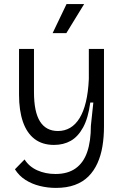

<svg xmlns="http://www.w3.org/2000/svg" viewBox="-20 -753 601 938"><path d="M253 165Q213 165 174.5 155.5Q136 146 104.5 126Q73 106 53 74L100 26Q122 61 162 79Q202 97 251 97Q311 97 349.5 69.5Q388 42 406 -10.5Q424 -63 424 -139L436 -252H421Q411 -176 386 -130.5Q361 -85 325.5 -65Q290 -45 244 -45Q187 -45 149 -74Q111 -103 92 -158Q73 -213 73 -290V-514H146V-303Q146 -206 175.5 -159.5Q205 -113 263 -113Q296 -113 322.5 -128.5Q349 -144 368.5 -175.5Q388 -207 399.5 -254.5Q411 -302 414 -367V-514H488V-135Q488 -84 480.5 -38.5Q473 7 456 44.5Q439 82 412 109Q385 136 345.5 150.5Q306 165 253 165ZM304 -591H237L305 -733H391Z"/></svg>

Font: Bricolage Grotesque 36pt Light
Style: Regular
Weight: 300
Designer: Mathieu Triay
Foundry: Atelier Triay
Version: Version 1.001;gftools[0.9.33.dev8+g029e19f]